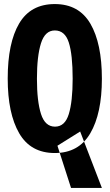

<svg xmlns="http://www.w3.org/2000/svg" viewBox="-20 -746 540 946"><path d="M330 180 263 -28 375 -98 482 180ZM250 8Q368 8 425 -89.5Q482 -187 482 -358Q482 -532 425.5 -629Q369 -726 250 -726Q131 -726 74.5 -630.5Q18 -535 18 -359Q18 -187 74.5 -89.5Q131 8 250 8ZM251 -122Q202 -122 182 -184.5Q162 -247 162 -358Q162 -470 182 -533Q202 -596 250 -596Q300 -596 319 -536.5Q338 -477 338 -358Q338 -246 319 -184Q300 -122 251 -122Z"/></svg>

Font: Noto Sans Mono Condensed Extra
Style: Regular
Weight: 800
Width: 3
Designer: Monotype Design Team
Foundry: Monotype Imaging Inc.
Version: Version 1.900